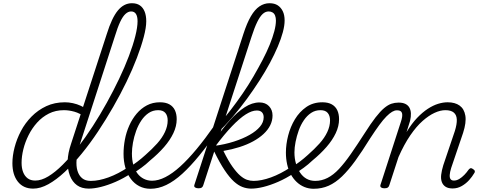

<svg xmlns="http://www.w3.org/2000/svg" viewBox="-20 -1154 3001 1192"><path d="M186 17Q125 17 91 -26Q57 -69 57 -141Q57 -187 70.5 -239Q84 -291 110 -340.5Q136 -390 176 -430.5Q216 -471 267.5 -495Q319 -519 383 -519Q407 -519 432.5 -513.5Q458 -508 482 -497Q506 -486 528 -469L515 -423Q476 -451 442 -460.5Q408 -470 377 -470Q325 -470 283.5 -449Q242 -428 210.5 -393Q179 -358 157.5 -315Q136 -272 125 -227.5Q114 -183 114 -143Q114 -110 123.5 -85.5Q133 -61 151.5 -47Q170 -33 199 -33Q237 -33 280 -59Q323 -85 369.5 -131.5Q416 -178 463.5 -239.5Q511 -301 556.5 -371.5Q602 -442 643.5 -517Q685 -592 720 -665.5Q755 -739 780.5 -806.5Q806 -874 820 -929.5Q834 -985 834 -1022Q834 -1052 824 -1067.5Q814 -1083 794 -1083Q776 -1083 759 -1067.5Q742 -1052 726 -1018Q710 -984 693 -928L474 -252Q459 -204 455.5 -163.5Q452 -123 461 -93.5Q470 -64 490 -47.5Q510 -31 542 -31Q552 -31 555.5 -23.5Q559 -16 557 -7Q555 2 548 9.5Q541 17 531 17Q487 17 458 -4Q429 -25 414 -63.5Q399 -102 400 -152.5Q401 -203 422 -264L643 -943Q674 -1043 711.5 -1088.5Q749 -1134 799 -1134Q829 -1134 848.5 -1120.5Q868 -1107 878 -1082Q888 -1057 888 -1022Q888 -983 872.5 -924.5Q857 -866 830 -795Q803 -724 765.5 -646.5Q728 -569 683 -490.5Q638 -412 588.5 -337.5Q539 -263 486.5 -199Q434 -135 382 -86.5Q330 -38 280.5 -10.5Q231 17 186 17Z M530 17Q517 17 513 9.5Q509 2 512.5 -7Q516 -16 524.5 -23.5Q533 -31 546 -31Q593 -31 653 -52.5Q713 -74 779 -118Q786 -122 792.5 -119Q799 -116 803 -108.5Q807 -101 806 -93Q805 -85 798 -80Q746 -46 697.5 -25Q649 -4 606.5 6.5Q564 17 530 17Z M778 -113Q806 -130 832.5 -150Q859 -170 883 -192Q924 -228 955.5 -263Q987 -298 1004 -334.5Q1021 -371 1021 -406Q1021 -436 1006.5 -453Q992 -470 962 -470Q951 -470 946.5 -477Q942 -484 943 -494Q944 -504 952 -511.5Q960 -519 973 -519Q1009 -519 1032 -506Q1055 -493 1066 -469.5Q1077 -446 1077 -414Q1077 -371 1056.5 -327.5Q1036 -284 999 -241.5Q962 -199 911 -157Q886 -133 857 -112Q828 -91 798 -73Z M914 18Q876 18 845 2Q814 -14 792 -43.5Q770 -73 758.5 -112.5Q747 -152 747 -199Q747 -243 755.5 -288Q764 -333 782.5 -374.5Q801 -416 828.5 -448.5Q856 -481 892 -500Q928 -519 973 -519Q982 -519 985.5 -511.5Q989 -504 986.5 -494Q984 -484 977.5 -477Q971 -470 962 -470Q929 -470 903 -452.5Q877 -435 857.5 -406Q838 -377 825 -341Q812 -305 805.5 -268.5Q799 -232 799 -201Q799 -161 808 -130Q817 -99 833 -77.5Q849 -56 872.5 -44Q896 -32 924 -32Q963 -32 1007 -54.5Q1051 -77 1099 -120.5Q1147 -164 1200.5 -228.5Q1254 -293 1312 -376Q1319 -388 1327 -384.5Q1335 -381 1338.5 -370.5Q1342 -360 1334 -345Q1273 -257 1218 -189.5Q1163 -122 1112 -75.5Q1061 -29 1012 -5.5Q963 18 914 18Z M1212 15Q1200 15 1191.5 10Q1183 5 1187 -7L1491 -943Q1513 -1011 1537.5 -1053Q1562 -1095 1591 -1114.5Q1620 -1134 1653 -1134Q1684 -1134 1704 -1121Q1724 -1108 1735.5 -1084.5Q1747 -1061 1747 -1027Q1747 -995 1736 -954Q1725 -913 1704.5 -864.5Q1684 -816 1655.5 -763Q1627 -710 1591 -654Q1555 -598 1513.5 -541Q1472 -484 1425 -429Q1378 -374 1326 -324L1330 -372Q1371 -418 1410 -468.5Q1449 -519 1485.5 -572Q1522 -625 1553 -678.5Q1584 -732 1610 -781.5Q1636 -831 1654.5 -876.5Q1673 -922 1683 -960Q1693 -998 1693 -1026Q1693 -1044 1688 -1057Q1683 -1070 1672.5 -1076.5Q1662 -1083 1648 -1083Q1628 -1083 1611 -1067.5Q1594 -1052 1577 -1017.5Q1560 -983 1542 -927L1242 -4Q1239 6 1232.5 10.5Q1226 15 1212 15ZM1540 17Q1512 17 1485.5 7Q1459 -3 1432 -27.5Q1405 -52 1374.5 -97.5Q1344 -143 1309 -215H1298L1309 -248Q1376 -257 1432 -275Q1488 -293 1529.5 -316.5Q1571 -340 1594 -367.5Q1617 -395 1617 -426Q1617 -445 1606.5 -456.5Q1596 -468 1574 -468Q1544 -468 1506 -444Q1468 -420 1420.5 -370.5Q1373 -321 1314 -242V-286Q1360 -354 1406.5 -406Q1453 -458 1499 -488Q1545 -518 1591 -518Q1628 -518 1650 -495Q1672 -472 1672 -437Q1672 -405 1657.5 -376Q1643 -347 1616 -322Q1589 -297 1551.5 -276.5Q1514 -256 1467 -241Q1420 -226 1367 -217Q1397 -156 1423 -119.5Q1449 -83 1471 -64Q1493 -45 1513 -38Q1533 -31 1554 -31Q1564 -31 1568 -23.5Q1572 -16 1570 -7Q1568 2 1560.5 9.5Q1553 17 1540 17Z M1539 17Q1526 17 1522 9.5Q1518 2 1521.5 -7Q1525 -16 1533.5 -23.5Q1542 -31 1555 -31Q1602 -31 1662 -52.5Q1722 -74 1788 -118Q1795 -122 1801.5 -119Q1808 -116 1812 -108.5Q1816 -101 1815 -93Q1814 -85 1807 -80Q1755 -46 1706.5 -25Q1658 -4 1615.5 6.5Q1573 17 1539 17Z M1786 -113Q1814 -130 1840.5 -150Q1867 -170 1891 -192Q1932 -228 1963.5 -263Q1995 -298 2012 -334.5Q2029 -371 2029 -406Q2029 -436 2014.5 -453Q2000 -470 1970 -470Q1959 -470 1954.5 -477Q1950 -484 1951 -494Q1952 -504 1960 -511.5Q1968 -519 1981 -519Q2017 -519 2040 -506Q2063 -493 2074 -469.5Q2085 -446 2085 -414Q2085 -371 2064.5 -327.5Q2044 -284 2007 -241.5Q1970 -199 1919 -157Q1894 -133 1865 -112Q1836 -91 1806 -73Z M1927 18Q1897 18 1870 7Q1843 -4 1821.5 -24.5Q1800 -45 1785 -72.5Q1770 -100 1762.5 -134.5Q1755 -169 1755 -207Q1755 -258 1769 -312.5Q1783 -367 1811 -413.5Q1839 -460 1881.5 -489.5Q1924 -519 1982 -519Q1991 -519 1995 -511.5Q1999 -504 1997 -494Q1995 -484 1988 -477Q1981 -470 1970 -470Q1937 -470 1911.5 -453Q1886 -436 1866.5 -407.5Q1847 -379 1834.5 -344Q1822 -309 1815 -273.5Q1808 -238 1808 -208Q1808 -170 1817.5 -138Q1827 -106 1843.5 -81.5Q1860 -57 1883.5 -44Q1907 -31 1937 -31Q1977 -31 2013.5 -49.5Q2050 -68 2085 -105.5Q2120 -143 2158.5 -198.5Q2197 -254 2244 -327Q2282 -387 2311.5 -425Q2341 -463 2365 -483Q2389 -503 2410 -510Q2431 -517 2453 -517Q2463 -517 2467.5 -510Q2472 -503 2470 -493.5Q2468 -484 2461 -476.5Q2454 -469 2443 -469Q2430 -469 2414.5 -460Q2399 -451 2379 -431Q2359 -411 2334.5 -377.5Q2310 -344 2278 -295Q2228 -214 2185.5 -155.5Q2143 -97 2103 -58.5Q2063 -20 2020.5 -1Q1978 18 1927 18Z M2366 15Q2354 15 2346.5 10Q2339 5 2342 -6L2468 -395Q2481 -433 2476 -451Q2471 -469 2447 -469Q2437 -469 2433 -476.5Q2429 -484 2430 -493.5Q2431 -503 2438 -510Q2445 -517 2456 -517Q2480 -517 2496.5 -509Q2513 -501 2521.5 -486Q2530 -471 2531 -450.5Q2532 -430 2526 -404L2504 -334Q2536 -387 2569.5 -422Q2603 -457 2636 -478.5Q2669 -500 2700 -509.5Q2731 -519 2759 -519Q2805 -519 2833.5 -498.5Q2862 -478 2869 -436Q2876 -394 2855 -329L2781 -111Q2773 -85 2772 -67.5Q2771 -50 2777.5 -41.5Q2784 -33 2798 -33Q2815 -33 2831.5 -43Q2848 -53 2863 -68.5Q2878 -84 2888 -99Q2893 -106 2899.5 -109Q2906 -112 2916 -105Q2927 -98 2928 -91Q2929 -84 2923 -77Q2912 -58 2893 -36.5Q2874 -15 2847.5 0.5Q2821 16 2790 16Q2763 16 2746.5 5.5Q2730 -5 2723 -24Q2716 -43 2719 -69Q2722 -95 2732 -128L2804 -341Q2817 -383 2816 -411.5Q2815 -440 2797.5 -455Q2780 -470 2745 -470Q2714 -470 2678 -453.5Q2642 -437 2603.5 -403Q2565 -369 2527 -313.5Q2489 -258 2454 -179L2397 -4Q2394 6 2387.5 10.5Q2381 15 2366 15Z"/></svg>

Font: Playwrite CU ExtraLight
Style: Regular
Weight: 250
Designer: Veronika Burian, José Scaglione
Foundry: TypeTogether
Version: Version 1.002